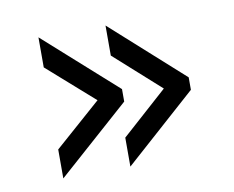

<svg xmlns="http://www.w3.org/2000/svg" viewBox="-53 -471 629 516"><g transform="rotate(-10 262.0 -212.5)"><path d="M278 -195V-229L81 -405V-323L208 -211L81 -99V-20ZM460 -195V-229L264 -405V-323L389 -211L264 -99V-20Z"/></g></svg>

Font: Iranian Sans 
Style: Regular
Weight: 400
Designer: Hooman Mehr, Hadi Navid in Neviseh Pardaz Co. Ltd. (http://nevisa.com)
Foundry: http://font-store.ir
Version: 5.0.0 build 1/7/1393